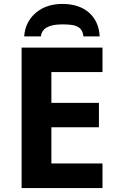

<svg xmlns="http://www.w3.org/2000/svg" viewBox="-20 -956 600 976"><path d="M188 -771C192.4 -811.5 228 -832 295.9 -832C324.7 -832 345.7 -830.1 359.4 -826.2C386.2 -818.4 401.4 -801.8 403.8 -771H486.8C483.9 -822.8 465.3 -863.3 431.6 -892.6C397.9 -921.4 353 -936 296.9 -936C242.2 -936 197.3 -920.9 161.6 -890.6C126 -859.9 106.4 -820.3 103 -771ZM501 -125H241.2V-309.1H482.9V-433.1H241.2V-589.8H501V-713.9H89.8V0H501Z"/></svg>

Font: Noto Reveo Sans
Style: Bold
Weight: 700
Designer: Monotype Design team
Foundry: Monotype Imaging Inc.
Version: Version 1.04